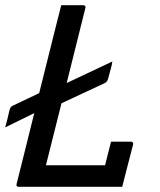

<svg xmlns="http://www.w3.org/2000/svg" viewBox="-46 -720 616 740"><path d="M26 0Q15 0 18 -11Q35 -79 52 -147Q69 -215 86 -284L-26 -229Q-24 -237 -22.5 -242.5Q-21 -248 -18 -259Q-15 -270 -10 -293Q-8 -301 -5.5 -305.5Q-3 -310 4 -313L105 -361Q120 -421 135 -481Q150 -541 165 -601Q171 -626 177.5 -650.5Q184 -675 190 -700H275Q280 -700 282.5 -696.5Q285 -693 283 -689Q265 -617 247 -544.5Q229 -472 211 -400L387 -483Q386 -474 382.5 -460.5Q379 -447 371 -418Q368 -405 358 -400L191 -322Q176 -262 161 -202.5Q146 -143 131 -83H359Q365 -106 370.5 -129Q376 -152 382 -174H458Q469 -174 467 -163Q457 -126 446 -82Q435 -38 425 0Z"/></svg>

Font: Recursive Sn Lnr St
Style: Italic
Weight: 400
Italic angle: -15°
Version: Version 1.079;hotconv 1.0.112;makeotfexe 2.5.65598; ttfautoh